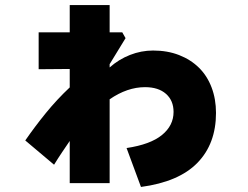

<svg xmlns="http://www.w3.org/2000/svg" viewBox="-20 -664 980 760"><path d="M256 -106Q241 -84 225.5 -61Q210 -38 194 -12L80 -108Q118 -163 161.5 -216.5Q205 -270 256 -318V-391L133 -390V-536H256V-644H414V-536H464L477 -513L414 -410V-397Q450 -429 494.5 -446.5Q539 -464 586 -464Q643 -464 689 -446Q735 -428 767.5 -396Q800 -364 817.5 -318Q835 -272 835 -217Q835 -95 761.5 -19.5Q688 56 538 76L481 -78Q575 -92 621 -129.5Q667 -167 667 -221Q667 -266 637 -292.5Q607 -319 554 -319Q484 -319 414 -271V61H256Z"/></svg>

Font: OA Gothic ExtraBold
Style: Regular
Weight: 800
Designer: Choi Chi-young, Lee Jaesang, Lee Juhyun, Han Dohee
Foundry: DDUNGSANG CORP.
Version: Version 1.000;Build 20210203